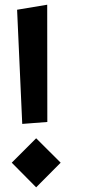

<svg xmlns="http://www.w3.org/2000/svg" viewBox="-20 -697 372 822"><path d="M75.2 -166.5 182.6 -174.8 182.1 -676.8 53.2 -655.3ZM30.3 -0.5 134.8 105 239.7 -0.5 134.8 -105Z"/></svg>

Font: SG Kara
Style: Regular
Weight: 400
Designer: Damoon Khanjanzadeh
Version: Version 1.000